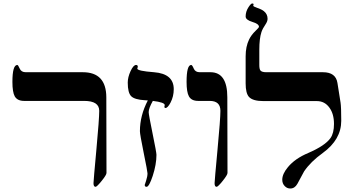

<svg xmlns="http://www.w3.org/2000/svg" viewBox="-20 -1081 2052 1111"><path d="M596.2 -80.1Q596.2 -68.8 568.4 -34.4Q540.5 0 533.2 0Q521 0 521 -21Q521 -34.2 537.6 -213.6Q554.2 -393.1 554.2 -439.9Q554.2 -497.1 466.8 -497.1H119.1Q80.6 -497.1 65.4 -523.4Q51.8 -547.9 51.8 -606.9Q51.8 -705.1 80.1 -705.1Q85 -705.1 94 -684.1Q103 -663.1 128.9 -663.1H459Q594.7 -663.1 595.2 -518.1Z M985.4 -564.9Q985.4 -522.9 966.8 -487.3Q950.2 -456.1 937.5 -456.1Q931.2 -456.1 931.2 -463.9Q931.2 -465.8 932.1 -466.8Q933.1 -467.8 933.1 -473.1Q933.1 -488.8 864.3 -497.1Q840.3 -454.1 840.3 -432.1Q840.3 -418.5 862.8 -308.8Q885.3 -199.2 885.3 -185.1Q885.3 -129.9 863.8 -63.5Q842.8 0 828.1 0Q817.4 0 817.4 -11.2Q817.4 -10.3 825.4 -35.2Q833.5 -60.1 833.5 -78.1Q833.5 -88.4 811.5 -196.3Q789.6 -304.2 789.6 -321.8Q789.6 -412.1 835.4 -500L818.4 -501Q758.8 -504.4 739 -524.4Q719.2 -544.4 719.2 -603Q719.2 -634.3 735.6 -669.7Q752 -705.1 767.1 -705.1Q777.3 -705.1 777.3 -694.8Q777.3 -691.9 775.9 -689.2Q774.4 -686.5 774.4 -684.1Q774.4 -670.4 871.1 -663.1Q985.4 -654.3 985.4 -564.9Z M1296.4 -80.1Q1296.4 -68.8 1268.8 -34.4Q1241.2 0 1233.4 0Q1221.7 0 1221.7 -21Q1221.7 -34.2 1238.5 -213.6Q1255.4 -393.1 1255.4 -439.9Q1255.4 -497.1 1193.4 -497.1H1126.5Q1087.9 -497.1 1073.2 -523.4Q1059.6 -547.9 1059.6 -606.9Q1059.6 -705.1 1086.4 -705.1Q1092.3 -705.1 1101.1 -684.1Q1109.9 -663.1 1135.7 -663.1H1197.8Q1295.4 -663.1 1295.4 -518.1Z M1954.6 -381.8Q1954.6 -273.4 1847.7 -195.8Q1777.8 -145.5 1739.7 -89.4Q1720.2 -53.2 1700.7 -17.1Q1685.5 9.8 1659.7 9.8Q1641.6 9.8 1628.4 -3.4Q1613.3 -18.1 1613.3 -41Q1613.3 -74.7 1646 -113.8Q1687 -163.6 1763.7 -195.8Q1860.8 -237.8 1892.1 -281.7Q1912.6 -310.5 1912.6 -363.8Q1912.6 -421.9 1886.2 -458Q1858.9 -496.1 1813.5 -496.1H1504.4Q1442.4 -496.1 1420.4 -520.5Q1401.4 -542 1401.4 -598.1V-754.9Q1401.4 -812 1421.4 -852.5Q1434.1 -878.9 1458.5 -902.3Q1478.5 -921.4 1478.5 -925.8Q1478.5 -942.9 1439.9 -954.3Q1401.4 -965.8 1401.4 -985.8Q1401.4 -1014.2 1418 -1039.6Q1432.1 -1061 1439.5 -1061Q1447.3 -1061 1447.3 -1056.2Q1447.3 -1055.2 1446.3 -1052Q1445.3 -1048.8 1445.3 -1047.9Q1445.3 -1043.5 1466.8 -1036.1Q1494.1 -1026.9 1506.8 -1016.6Q1528.3 -999.5 1528.3 -972.2Q1528.3 -957.5 1516.1 -939.5Q1499.5 -915.5 1492.7 -895Q1480.5 -857.4 1480.5 -793.9V-705.1Q1480.5 -681.6 1486.8 -673.3Q1495.1 -663.1 1520.5 -663.1H1848.6Q1922.9 -663.1 1932.6 -601.1L1950.7 -486.8Q1954.6 -461.4 1954.6 -381.8Z"/></svg>

Font: Ezra SIL SR
Style: Regular
Weight: 400
Designer: Development by SIL's NRSI team. OpenType tables by Ralph Hancock ( hancock@dircon.co.uk ).
Foundry: Development by SIL's NRSI team.
Version: Version 2.51; 2007